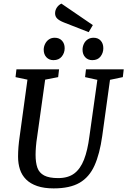

<svg xmlns="http://www.w3.org/2000/svg" viewBox="-20 -1032 705 1063"><path d="M277 11Q224 11 186 -2Q148 -15 124.5 -38.5Q101 -62 90.5 -94Q80 -126 80 -165Q80 -216 89 -277L132 -591L66 -605L71 -648H307L302 -605L230 -591L186 -277Q181 -246 179 -220Q177 -194 177 -175Q177 -132 187 -103.5Q197 -75 224.5 -60.5Q252 -46 302 -46Q357 -46 391 -71.5Q425 -97 445 -148Q465 -199 475 -277L519 -590L451 -605L456 -648H665L660 -605L589 -590L546 -279Q532 -179 503 -115Q474 -51 420.5 -20Q367 11 277 11ZM491 -699Q467 -699 452 -715Q437 -731 437 -757Q437 -773 444 -788.5Q451 -804 465 -813.5Q479 -823 498 -823Q523 -823 537.5 -807Q552 -791 552 -765Q552 -739 536.5 -719Q521 -699 491 -699ZM276 -699Q252 -699 237 -715Q222 -731 222 -757Q222 -773 229.5 -788.5Q237 -804 250.5 -813.5Q264 -823 283 -823Q308 -823 323 -807Q338 -791 338 -765Q338 -739 322 -719Q306 -699 276 -699ZM471 -854 333 -908Q308 -918 296.5 -929.5Q285 -941 285 -958Q285 -976 295 -990.5Q305 -1005 320 -1012L494 -893Z"/></svg>

Font: Faustina Medium
Style: Italic
Weight: 500
Italic angle: -8°
Designer: Alfonso Garcia
Foundry: http://www.omnibus-type.com
Version: Version 1.200